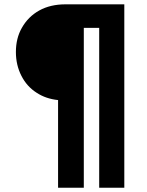

<svg xmlns="http://www.w3.org/2000/svg" viewBox="-20 -715 684 896"><path d="M251 -248Q193.8 -253.9 150.9 -282.2Q105.5 -311 80.1 -360.8Q54.2 -411.1 54.2 -472.2Q54.2 -536.6 82 -585Q111.3 -637.2 163.1 -666Q214.8 -694.8 286.1 -694.8H560.1V161.1H442.9V-585H371.1V161.1H251Z"/></svg>

Font: D-DIN-PRO ExtraBold
Style: Bold
Weight: 800
Designer: Charles Nix
Foundry: CyberFei
Version: Version 1.000;hotconv 1.0.109;makeotfexe 2.5.65596